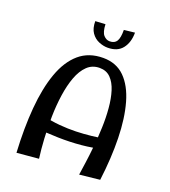

<svg xmlns="http://www.w3.org/2000/svg" viewBox="-173 -1117 1107 1249"><g transform="rotate(20 380.0 -492.0)"><path d="M518.8 1Q523.8 -32 531.2 -85.2Q538.8 -138.5 545.2 -203.6Q551.8 -268.8 554.2 -337.5Q556.8 -406.2 551.2 -470.5Q545.8 -534.8 530 -585.6Q514.2 -636.5 484.5 -666.8Q454.8 -697 408 -697Q357 -697 322.2 -663.2Q287.5 -629.5 266.4 -572.4Q245.2 -515.2 234.9 -443.2Q224.5 -371.2 223 -293.8Q221.5 -216.2 225.9 -142Q230.2 -67.8 238.5 -6.5L87.2 7Q77.8 -161 89.8 -302.5Q101.8 -444 138.9 -548Q176 -652 242.2 -709Q308.5 -766 407.8 -766Q498.5 -766 556.5 -708.5Q614.5 -651 643.8 -548Q673 -445 676.1 -308.5Q679.2 -172 659.2 -14ZM136.5 -189.8 170.5 -278.8Q231 -264.2 289.4 -259.1Q347.8 -254 402.9 -255.6Q458 -257.2 509.2 -263Q560.5 -268.8 606.2 -277L615.5 -209.5Q544.2 -191.5 466.6 -184.2Q389 -177 306.4 -179.1Q223.8 -181.2 136.5 -189.8ZM409.8 -838Q379.8 -838 348.5 -851Q317.2 -864 296.6 -893.5Q276 -923 276 -973L345.2 -977Q347.2 -922.5 366 -902Q384.8 -881.5 408.2 -881.5Q442.5 -881.5 456.6 -905.1Q470.8 -928.8 470.2 -982.8L544.5 -991Q544.5 -923 511.1 -880.5Q477.8 -838 409.8 -838Z"/></g></svg>

Font: Marhey Light
Style: Regular
Weight: 300
Designer: Nur Syamsi & Bustanul Arifin
Foundry: Namelatype
Version: Version 1.000